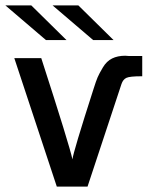

<svg xmlns="http://www.w3.org/2000/svg" viewBox="-38 -688 568 713"><path d="M-18.1 -668H78.1L209 -539.1H132.8ZM15.1 -472.2H115.2Q220.2 -147.9 231 -96.2Q233.9 -123 309.1 -356.9Q318.8 -387.7 324.5 -400.9Q330.1 -414.1 344 -437.5Q357.9 -460.9 378.4 -470.9Q398.9 -481 426.8 -481Q429.7 -481 433.8 -480.5Q438 -480 440.9 -480H490.2V-404.8H487.8Q443.8 -404.8 431.4 -398.9Q418.9 -393.1 413.1 -376L287.1 4.9H172.9ZM157.2 -668H252.9L383.8 -539.1H308.1Z"/></svg>

Font: CMU Bright
Style: SemiBold
Weight: 600
Version: Version 0.7.0